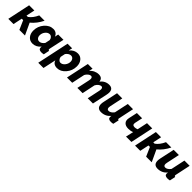

<svg xmlns="http://www.w3.org/2000/svg" viewBox="444 -2233 4144 4144"><g transform="rotate(45 2516.0 -161.0)"><path d="M0 0 111 -525H270L228 -328H270Q360 -392 420 -525H583Q506 -368 384 -268L509 0H338L247 -207H203L159 0Z M560 -203Q560 -336 646 -435.5Q732 -535 846 -535Q896 -535 932.5 -509Q969 -483 983 -439L1001 -522H1162L1088 -180Q1086 -162 1086 -159Q1086 -136 1111 -135L1083 0Q1043 8 1015 8Q930 8 930 -59Q930 -69 933 -87Q897 -40 847.5 -15Q798 10 746 10Q661 10 610.5 -50Q560 -110 560 -203ZM933 -198 956 -308Q951 -348 926 -373.5Q901 -399 869 -399Q814 -399 771.5 -347Q729 -295 729 -229Q729 -183 753 -154Q777 -125 818 -125Q848 -125 879 -144.5Q910 -164 933 -198Z M1284 -525H1424L1405 -440Q1484 -535 1591 -535Q1674 -535 1723.5 -474.5Q1773 -414 1773 -321Q1773 -189 1688 -89.5Q1603 10 1492 10Q1437 10 1400.5 -15Q1364 -40 1351 -85L1287 213H1127ZM1606 -295Q1606 -341 1581.5 -370Q1557 -399 1516 -399Q1487 -399 1456 -379.5Q1425 -360 1402 -327L1379 -219Q1386 -178 1410 -151.5Q1434 -125 1466 -125Q1520 -125 1563 -177.5Q1606 -230 1606 -295Z M1903 -525H2047L2028 -437Q2064 -483 2117.5 -509Q2171 -535 2229 -535Q2341 -535 2348 -433Q2430 -535 2548 -535Q2666 -535 2666 -415Q2666 -382 2656 -336L2584 0H2424L2487 -295Q2492 -322 2492 -337Q2492 -394 2448 -394Q2419 -394 2385.5 -367.5Q2352 -341 2331 -301L2268 0H2108L2171 -295Q2176 -322 2176 -337Q2176 -394 2131 -394Q2102 -394 2069 -367.5Q2036 -341 2015 -301L1951 0H1791Z M2714 -116Q2714 -148 2723 -189L2795 -525H2954L2890 -224Q2885 -199 2885 -185Q2885 -125 2935 -125Q2997 -125 3054 -201L3123 -525H3283L3210 -180Q3207 -166 3207 -159Q3207 -136 3233 -135L3204 0Q3165 8 3136 8Q3050 8 3050 -56Q3050 -61 3055 -91Q2967 10 2837 10Q2714 10 2714 -116Z M3593 0 3634 -177Q3578 -153 3505 -153Q3422 -153 3380.5 -198.5Q3339 -244 3357 -327L3400 -525H3560L3522 -348Q3507 -272 3581 -272Q3620 -272 3659 -289L3709 -525H3869L3758 0Z M3869 0 3980 -525H4139L4097 -328H4139Q4229 -392 4289 -525H4452Q4375 -368 4253 -268L4378 0H4207L4116 -207H4072L4028 0Z M4442 -116Q4442 -148 4451 -189L4523 -525H4682L4618 -224Q4613 -199 4613 -185Q4613 -125 4663 -125Q4725 -125 4782 -201L4851 -525H5011L4938 -180Q4935 -166 4935 -159Q4935 -136 4961 -135L4932 0Q4893 8 4864 8Q4778 8 4778 -56Q4778 -61 4783 -91Q4695 10 4565 10Q4442 10 4442 -116Z"/></g></svg>

Font: Raleway-v4020 ExtraBold
Style: Italic
Weight: 800
Italic angle: -12°
Designer: Matt McInerney, Pablo Impallari, Rodrigo Fuenzalida
Foundry: Matt McInerney, Pablo Impallari, Rodrigo Fuenzalida
Version: Version 4.020;PS 004.020;hotconv 1.0.88;makeotf.lib2.5.64775